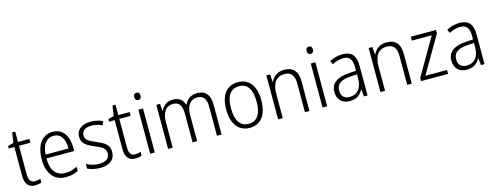

<svg xmlns="http://www.w3.org/2000/svg" viewBox="-23 -1481 5761 2243"><g transform="rotate(-15 2857.5 -360.0)"><path d="M214 -38C160 -38 139 -73 139 -141V-486H277V-532H139V-658H102L84 -535L15 -517V-486H83V-139C83 -36 124 10 204 10C234 10 260 4 280 -4V-50C263 -43 239 -38 214 -38Z M560 -542C427 -542 354 -429 354 -263C354 -97 429 10 576 10C635 10 679 -1 725 -24V-75C674 -49 634 -39 579 -39C470 -39 411 -116 410 -260H746V-300C746 -437 685 -542 560 -542ZM559 -494C649 -494 690 -415 690 -306H412C420 -430 474 -494 559 -494Z M1172 -138C1172 -228 1107 -259 1023 -295C941 -330 898 -349 898 -408C898 -463 943 -494 1016 -494C1061 -494 1108 -482 1143 -464L1164 -510C1123 -529 1074 -542 1018 -542C911 -542 844 -489 844 -406C844 -318 905 -288 992 -251C1075 -217 1117 -193 1117 -136C1117 -75 1078 -39 990 -39C934 -39 879 -56 838 -79V-23C873 -5 924 10 989 10C1107 10 1172 -44 1172 -138Z M1427 -38C1373 -38 1352 -73 1352 -141V-486H1490V-532H1352V-658H1315L1297 -535L1228 -517V-486H1296V-139C1296 -36 1337 10 1417 10C1447 10 1473 4 1493 -4V-50C1476 -43 1452 -38 1427 -38Z M1624 -730C1599 -730 1586 -713 1586 -686C1586 -658 1600 -641 1624 -641C1648 -641 1662 -658 1662 -686C1662 -713 1649 -730 1624 -730ZM1651 -532H1595V0H1651Z M2309 -542C2233 -542 2182 -506 2154 -444H2150C2133 -505 2087 -542 2014 -542C1938 -542 1892 -499 1868 -447H1864L1857 -532H1812V0H1868V-304C1868 -423 1913 -493 2004 -493C2068 -493 2108 -452 2108 -352V0H2163V-313C2163 -432 2211 -493 2299 -493C2363 -493 2403 -451 2403 -355V0H2459V-359C2459 -485 2404 -542 2309 -542Z M3011 -267C3011 -436 2939 -542 2801 -542C2663 -542 2586 -441 2586 -267C2586 -96 2664 10 2798 10C2938 10 3011 -96 3011 -267ZM2644 -267C2644 -411 2694 -493 2800 -493C2909 -493 2954 -404 2954 -267C2954 -124 2906 -39 2799 -39C2692 -39 2644 -125 2644 -267Z M3359 -542C3278 -542 3224 -497 3199 -440H3195L3188 -532H3143V0H3199V-292C3199 -427 3252 -493 3351 -493C3427 -493 3467 -448 3467 -349V0H3522V-356C3522 -484 3465 -542 3359 -542Z M3709 -730C3684 -730 3671 -713 3671 -686C3671 -658 3685 -641 3709 -641C3733 -641 3747 -658 3747 -686C3747 -713 3734 -730 3709 -730ZM3736 -532H3680V0H3736Z M4063 -541C4007 -541 3953 -525 3908 -501L3926 -457C3971 -481 4015 -494 4059 -494C4133 -494 4169 -455 4169 -352V-313L4085 -308C3939 -300 3860 -245 3860 -139C3860 -49 3913 10 4008 10C4095 10 4139 -30 4170 -87H4172L4181 0H4224V-358C4224 -485 4173 -541 4063 -541ZM4091 -266 4169 -270V-217C4168 -105 4116 -37 4019 -37C3956 -37 3918 -72 3918 -139C3918 -219 3974 -259 4091 -266Z M4596 -542C4515 -542 4461 -497 4436 -440H4432L4425 -532H4380V0H4436V-292C4436 -427 4489 -493 4588 -493C4664 -493 4704 -448 4704 -349V0H4759V-356C4759 -484 4702 -542 4596 -542Z M5198 0V-47H4936L5195 -491V-532H4890V-485H5131L4871 -38V0Z M5478 -541C5422 -541 5368 -525 5323 -501L5341 -457C5386 -481 5430 -494 5474 -494C5548 -494 5584 -455 5584 -352V-313L5500 -308C5354 -300 5275 -245 5275 -139C5275 -49 5328 10 5423 10C5510 10 5554 -30 5585 -87H5587L5596 0H5639V-358C5639 -485 5588 -541 5478 -541ZM5506 -266 5584 -270V-217C5583 -105 5531 -37 5434 -37C5371 -37 5333 -72 5333 -139C5333 -219 5389 -259 5506 -266Z"/></g></svg>

Font: Noto Sans Armenian SemiCondensed Light
Style: Regular
Weight: 300
Width: 4
Designer: Monotype Design Team
Foundry: Monotype Imaging Inc.
Version: Version 2.008